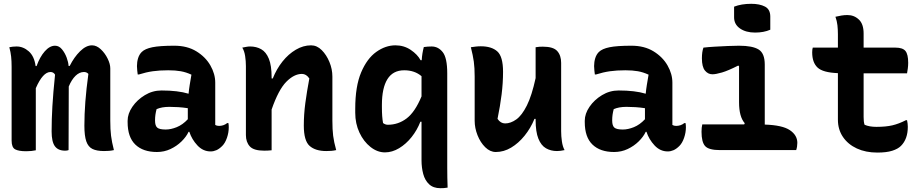

<svg xmlns="http://www.w3.org/2000/svg" viewBox="-20 -788 4840 1008"><path d="M168 1Q146 6 117 6Q78 6 59.5 -4Q41 -14 41 -50V-437Q41 -467 38.5 -490.5Q36 -514 29 -540Q38 -542 47.5 -543Q57 -544 67 -544Q102 -544 131 -518.5Q160 -493 167 -441H172Q189 -489 215 -518.5Q241 -548 269 -548Q290 -548 305.5 -529Q321 -510 330 -485.5Q339 -461 340 -442H346Q369 -488 400.5 -519Q432 -550 463 -550Q487 -550 509 -529.5Q531 -509 545 -480.5Q559 -452 559 -429V-154Q559 -108 563 -75.5Q567 -43 578 0Q565 3 552.5 4Q540 5 526 5Q488 5 465.5 -6Q443 -17 433 -46Q423 -75 423 -128Q423 -187 428 -253.5Q433 -320 444 -400Q435 -410 421 -410Q397 -410 376.5 -390Q356 -370 341 -334Q341 -168 340 0Q333 3 322 3Q285 3 268 -20.5Q251 -44 251 -98Q251 -161 255 -230Q259 -299 269 -396Q261 -410 245 -410Q205 -410 168 -325Z M1110 -354V-132Q1118 -127 1130 -127Q1141 -127 1152 -130.5Q1163 -134 1173 -142H1179Q1180 -136 1180.5 -132Q1181 -128 1181 -120Q1181 -92 1171.5 -64.5Q1162 -37 1147 -22Q1131 -6 1116 0.5Q1101 7 1086 7Q1046 7 1016.5 -24.5Q987 -56 974 -96H970Q958 -70 933 -45.5Q908 -21 875 -5.5Q842 10 804 10Q731 10 690.5 -29Q650 -68 650 -147V-154Q650 -191 675 -227.5Q700 -264 740.5 -288.5Q781 -313 828 -313Q914 -313 970 -296Q972 -318 976 -342.5Q980 -367 985 -396Q957 -409 929 -414Q901 -419 863 -419Q818 -419 782.5 -414Q747 -409 709 -397H703Q702 -406 700.5 -417.5Q699 -429 699 -441Q699 -463 705 -482.5Q711 -502 724 -515Q741 -532 780 -540Q819 -548 895 -548Q963 -548 1011 -518.5Q1059 -489 1084.5 -444.5Q1110 -400 1110 -354ZM794 -155Q794 -128 805.5 -118Q817 -108 850 -108Q877 -108 908 -120.5Q939 -133 966 -162V-220Q940 -224 915.5 -225.5Q891 -227 869 -227Q829 -227 802 -215Q798 -200 796 -186Q794 -172 794 -157Z M1406 1Q1395 2 1386.5 2.5Q1378 3 1367 3Q1312 3 1291.5 -19.5Q1271 -42 1271 -79V-441Q1271 -467 1267 -493.5Q1263 -520 1252 -538Q1263 -540 1273 -542Q1283 -544 1293 -544Q1326 -544 1351.5 -529.5Q1377 -515 1391.5 -479.5Q1406 -444 1406 -382V-376H1412Q1432 -426 1463 -465Q1494 -504 1533 -527Q1572 -550 1613 -550Q1644 -550 1669 -525Q1694 -500 1709.5 -462.5Q1725 -425 1725 -386V-154Q1725 -108 1729 -75.5Q1733 -43 1745 0Q1732 3 1719.5 4Q1707 5 1693 5Q1636 5 1605.5 -22Q1575 -49 1575 -129Q1575 -187 1583 -247Q1591 -307 1604 -376Q1588 -400 1565 -400Q1524 -400 1483 -358.5Q1442 -317 1406 -213Z M2205 -541Q2226 -544 2246 -544Q2281 -544 2304.5 -514Q2328 -484 2328 -403V92Q2328 120 2328.5 145Q2329 170 2330 197Q2318 199 2310 199.5Q2302 200 2292 200Q2255 200 2233 179.5Q2211 159 2202 125.5Q2193 92 2193 54V-149H2187Q2170 -105 2141 -68.5Q2112 -32 2075.5 -10Q2039 12 2001 12Q1961 12 1925 -16.5Q1889 -45 1867 -92Q1845 -139 1845 -196V-217Q1845 -335 1876 -408Q1907 -481 1955.5 -515.5Q2004 -550 2056 -550Q2101 -550 2136.5 -526Q2172 -502 2188 -472H2194Q2196 -507 2205 -541ZM1991 -142Q2003 -133 2016 -133Q2071 -133 2115 -166.5Q2159 -200 2193 -282V-388Q2157 -419 2102 -419Q2043 -419 2014 -372.5Q1985 -326 1985 -237V-226Q1985 -198 1986.5 -178.5Q1988 -159 1991 -142Z M2504 -545Q2561 -545 2591 -518Q2621 -491 2621 -411Q2621 -353 2613.5 -292.5Q2606 -232 2592 -164Q2608 -140 2632 -140Q2661 -140 2690.5 -161Q2720 -182 2746 -234Q2772 -286 2792 -378V-540Q2804 -542 2812 -542.5Q2820 -543 2830 -543Q2885 -543 2905.5 -520Q2926 -497 2926 -458V-99Q2926 -73 2930 -45.5Q2934 -18 2944 0Q2922 5 2904 5Q2872 5 2846.5 -9.5Q2821 -24 2806.5 -60Q2792 -96 2792 -158V-164H2786Q2766 -115 2734 -75.5Q2702 -36 2663.5 -13Q2625 10 2583 10Q2553 10 2527.5 -15Q2502 -40 2487 -78Q2472 -116 2472 -154V-386Q2472 -432 2467.5 -464.5Q2463 -497 2452 -540Q2466 -542 2478 -543.5Q2490 -545 2504 -545Z M3510 -354V-132Q3518 -127 3530 -127Q3541 -127 3552 -130.5Q3563 -134 3573 -142H3579Q3580 -136 3580.5 -132Q3581 -128 3581 -120Q3581 -92 3571.5 -64.5Q3562 -37 3547 -22Q3531 -6 3516 0.5Q3501 7 3486 7Q3446 7 3416.5 -24.5Q3387 -56 3374 -96H3370Q3358 -70 3333 -45.5Q3308 -21 3275 -5.5Q3242 10 3204 10Q3131 10 3090.5 -29Q3050 -68 3050 -147V-154Q3050 -191 3075 -227.5Q3100 -264 3140.5 -288.5Q3181 -313 3228 -313Q3314 -313 3370 -296Q3372 -318 3376 -342.5Q3380 -367 3385 -396Q3357 -409 3329 -414Q3301 -419 3263 -419Q3218 -419 3182.5 -414Q3147 -409 3109 -397H3103Q3102 -406 3100.5 -417.5Q3099 -429 3099 -441Q3099 -463 3105 -482.5Q3111 -502 3124 -515Q3141 -532 3180 -540Q3219 -548 3295 -548Q3363 -548 3411 -518.5Q3459 -489 3484.5 -444.5Q3510 -400 3510 -354ZM3194 -155Q3194 -128 3205.5 -118Q3217 -108 3250 -108Q3277 -108 3308 -120.5Q3339 -133 3366 -162V-220Q3340 -224 3315.5 -225.5Q3291 -227 3269 -227Q3229 -227 3202 -215Q3198 -200 3196 -186Q3194 -172 3194 -157Z M3667 -135H3887L3890 -141Q3860 -175 3860 -251V-440L3856 -444Q3803 -417 3770.5 -407.5Q3738 -398 3720 -398Q3697 -398 3681 -417.5Q3665 -437 3665 -482Q3665 -516 3673 -538Q3698 -541 3732.5 -543Q3767 -545 3801.5 -546.5Q3836 -548 3860 -548Q3931 -548 3963 -528Q3995 -508 3995 -449V-134Q4088 -131 4127 -104.5Q4166 -78 4166 -38Q4166 -18 4160 0H3760Q3701 0 3682 -21Q3663 -42 3663 -96Q3663 -119 3667 -135ZM3834 -753Q3872 -768 3924 -768Q3968 -768 3996 -753.5Q4024 -739 4024 -701V-632Q3990 -617 3944 -617Q3896 -617 3865 -638.5Q3834 -660 3834 -697Z M4247 -538H4379V-608Q4379 -633 4376.5 -655.5Q4374 -678 4366 -700Q4383 -704 4398 -706.5Q4413 -709 4429 -709Q4464 -709 4489 -685.5Q4514 -662 4514 -612V-538H4681Q4719 -538 4733.5 -520.5Q4748 -503 4748 -458Q4748 -443 4746 -428.5Q4744 -414 4742 -403H4514V-174Q4514 -162 4515 -152Q4516 -142 4519 -133Q4544 -122 4581 -122Q4631 -122 4665 -130Q4699 -138 4736 -157H4742Q4744 -148 4745 -139Q4746 -130 4746 -122Q4746 -58 4710 -22Q4694 -6 4664 3.5Q4634 13 4586 13Q4525 13 4478.5 -8.5Q4432 -30 4405.5 -69Q4379 -108 4379 -160V-404Q4300 -407 4272 -433.5Q4244 -460 4244 -513Q4244 -529 4247 -538Z"/></svg>

Font: Recursive Mn Csl St
Style: Bold
Weight: 700
Monospace: yes
Version: Version 1.079;hotconv 1.0.112;makeotfexe 2.5.65598; ttfautoh